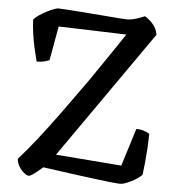

<svg xmlns="http://www.w3.org/2000/svg" viewBox="-52 -764 744 812"><g transform="rotate(5 320.5 -358.0)"><path d="M100 0Q92 0 79.5 -10Q67 -20 57.5 -36Q48 -52 48 -68Q83 -107 125.5 -161Q168 -215 217 -282.5Q266 -350 320 -426Q353 -475 388.5 -526.5Q424 -578 459 -631L171 -640L145 -495Q139 -492 124.5 -488Q110 -484 91 -484Q85 -507 78 -537.5Q71 -568 66.5 -600Q62 -632 61 -660Q69 -670 83.5 -679.5Q98 -689 114 -697.5Q130 -706 143.5 -711Q157 -716 163 -716Q170 -716 200.5 -714Q231 -712 272 -709Q313 -706 353.5 -702.5Q394 -699 423.5 -697Q453 -695 459 -695Q467 -695 480.5 -698Q494 -701 508 -706Q522 -711 531 -715Q547 -706 564.5 -687Q582 -668 586 -641L207 -99L486 -77L536 -237Q555 -237 570 -231.5Q585 -226 592 -221Q592 -193 590 -160.5Q588 -128 585 -97.5Q582 -67 579 -46Q570 -37 558 -29Q546 -21 532.5 -14.5Q519 -8 508 -4Q497 0 488 0Q475 0 440 -4Q405 -8 361.5 -13.5Q318 -19 275 -25Q232 -31 200 -35.5Q168 -40 158 -41Q146 -30 134.5 -21Q123 -12 114 -6Q105 0 100 0Z"/></g></svg>

Font: Texturina 12pt
Style: Regular
Weight: 400
Designer: Guillermo Torres Carreño
Foundry: Omnibus-Type
Version: Version 1.002